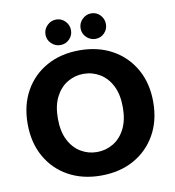

<svg xmlns="http://www.w3.org/2000/svg" viewBox="-94 -950 951 1045"><g transform="rotate(-10 382.0 -427.5)"><path d="M381 12Q279 12 201 -31Q123 -74 79 -152Q35 -230 35 -334Q35 -438 79 -516Q123 -594 201 -637Q279 -680 381 -680Q484 -680 562 -637Q640 -594 684.5 -516Q729 -438 729 -334Q729 -230 684.5 -152Q640 -74 562 -31Q484 12 381 12ZM381 -118Q430 -118 471 -142.5Q512 -167 536.5 -215Q561 -263 561 -334Q561 -405 536.5 -453Q512 -501 471 -525.5Q430 -550 381 -550Q333 -550 292 -525.5Q251 -501 226.5 -453Q202 -405 202 -334Q202 -263 226.5 -215Q251 -167 292 -142.5Q333 -118 381 -118ZM286 -726Q257 -726 236 -746.5Q215 -767 215 -796Q215 -825 236 -846Q257 -867 286 -867Q315 -867 335.5 -846Q356 -825 356 -796Q356 -767 335.5 -746.5Q315 -726 286 -726ZM480 -726Q451 -726 430 -746.5Q409 -767 409 -796Q409 -825 430 -846Q451 -867 480 -867Q509 -867 529 -846Q549 -825 549 -796Q549 -767 529 -746.5Q509 -726 480 -726Z"/></g></svg>

Font: Atkinson Hyperlegible
Style: Bold
Weight: 700
Designer: Elliott Scott, Megan Eiswerth, Linus Boman, Theodore Petrosky
Foundry: Braille Institute
Version: Version 1.006; ttfautohint (v1.8.3)